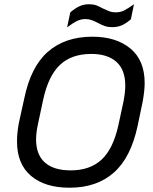

<svg xmlns="http://www.w3.org/2000/svg" viewBox="-20 -874 722 904"><path d="M60.1 -208Q60.1 -248.5 68.8 -294.9L94.2 -410.2Q125 -560.1 205.6 -630.4Q286.6 -701.2 415 -701.2Q527.3 -701.2 594.7 -645Q661.1 -589.4 661.1 -482.9Q661.1 -447.3 651.9 -396L627.9 -280.8Q595.7 -131.3 515.6 -61Q435.5 9.8 307.1 9.8Q191.9 9.8 126 -45.9Q60.1 -101.6 60.1 -208ZM458.5 -122.6Q512.7 -173.3 537.1 -283.2L561 -394Q569.8 -438 569.8 -471.2Q569.8 -545.4 528.3 -582.5Q486.3 -620.1 410.2 -620.1Q316.9 -620.1 262.7 -568.8Q207.5 -517.1 183.1 -403.8L159.2 -292Q149.9 -249.5 149.9 -217.8Q149.9 -145 191.9 -108.4Q233.4 -71.8 313 -71.8Q403.8 -71.8 458.5 -122.6ZM311 -815.9Q334 -835.4 354.5 -844.7Q374.5 -854 398.9 -854Q418.5 -854 432.6 -849.1Q446.3 -844.2 464.8 -834Q487.3 -823.7 496.1 -820.3Q507.8 -815.9 524.9 -815.9Q546.9 -815.9 564.5 -824.7Q583.5 -834.5 610.8 -854L596.2 -783.2Q573.2 -763.2 553.7 -754.9Q533.2 -746.1 508.8 -746.1Q488.8 -746.1 474.6 -751Q458.5 -756.3 440.9 -766.1Q423.8 -774.9 411.6 -779.3Q397.9 -784.2 382.8 -784.2Q361.3 -784.2 343.3 -775.4Q323.7 -766.1 295.9 -745.1Z"/></svg>

Font: D-DIN Exp
Style: DINExp-Italic
Weight: 400
Width: 7
Italic angle: -12°
Designer: Charles Nix
Foundry: Datto Inc.
Version: Version 1.00